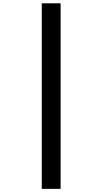

<svg xmlns="http://www.w3.org/2000/svg" viewBox="-20 -906 640 1191"><path d="M356 -885.5V265.5H239V-885.5Z"/></svg>

Font: JuliaMono ExtraBold
Style: Regular
Weight: 800
Monospace: yes
Designer: cormullion
Foundry: corm
Version: Version 0.055; ttfautohint (v1.8.4)